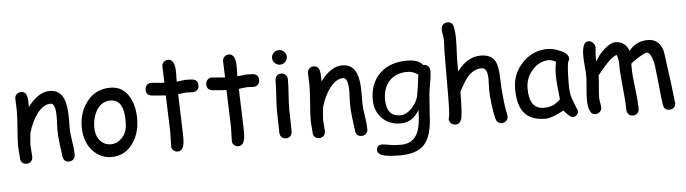

<svg xmlns="http://www.w3.org/2000/svg" viewBox="-55 -1028 5302 1485"><g transform="rotate(-5 2596.0 -285.5)"><path d="M442.4 34.7Q400.4 34.7 395 -11.2L381.3 -118.2Q374.5 -175.3 374.5 -225.1Q374.5 -238.8 376.2 -271.5Q377.9 -304.2 377.9 -317.9Q377.9 -423.3 338.9 -423.3Q284.2 -423.3 234.4 -358.4Q189.5 -299.3 164.1 -209Q163.1 -189.9 159.7 -161.1Q156.7 -136.7 156.7 -113.8Q156.7 -99.1 159.7 -69.8Q162.6 -40.5 162.6 -25.9Q162.6 -3.9 149.2 9.8Q135.7 23.4 114.7 23.4Q93.3 23.4 80.1 9.8Q66.9 -3.9 66.9 -25.9Q66.9 -40.5 63.7 -69.8Q60.5 -99.1 60.5 -113.8Q60.5 -164.1 67.6 -253.2Q74.7 -342.3 74.7 -392.6Q74.7 -408.2 73 -439Q71.3 -469.7 71.3 -485.4Q71.3 -506.3 85.2 -519.8Q99.1 -533.2 119.6 -533.2Q164.6 -533.2 168.9 -469.7L170.4 -412.6Q252.4 -522 338.9 -522Q417 -522 447.8 -453.1Q468.8 -407.2 470.7 -317.4V-268.1L470.2 -222.7Q470.2 -182.1 480.7 -117.9Q491.2 -53.7 491.2 -13.7Q491.2 7.8 477.3 21.2Q463.4 34.7 442.4 34.7Z M774.4 28.8Q692.4 28.8 633.3 -31.7Q567.4 -99.1 564 -212.9Q561 -323.2 619.6 -407.2Q688 -506.3 810.1 -506.3Q907.7 -506.3 958 -417Q998 -344.7 996.6 -243.2Q995.1 -134.8 939.9 -58.1Q877.4 28.8 774.4 28.8ZM803.7 -407.2Q731.9 -407.7 691.9 -338.9Q660.2 -283.7 660.2 -212.9Q660.2 -142.1 698.7 -102.5Q731 -69.8 774.4 -69.8Q825.2 -69.8 861.8 -106.9Q903.3 -147.9 905.8 -217.8Q912.6 -406.7 803.7 -407.2Z M1443.8 -416Q1433.6 -416 1419.7 -417Q1405.8 -418 1395.5 -418Q1384.3 -418 1329.1 -410.6L1338.4 -122.1L1338.9 -100.6L1339.4 -75.7Q1341.3 31.2 1288.1 31.2Q1268.6 31.2 1254.2 18.6Q1239.7 5.9 1239.7 -13.2Q1239.7 -31.7 1241.2 -68.8Q1242.7 -106 1242.7 -124.5L1232.9 -409.7Q1197.3 -411.1 1124.5 -418Q1081.1 -423.8 1081.1 -466.3Q1081.1 -487.8 1094.2 -502Q1107.4 -516.1 1127.9 -516.1L1230.5 -507.8Q1230.5 -532.7 1228.3 -574.5Q1226.1 -616.2 1226.1 -634.8Q1226.1 -655.3 1240.2 -668.7Q1254.4 -682.1 1274.9 -682.1Q1318.8 -682.1 1326.2 -610.4Q1327.6 -592.3 1327.6 -566.9L1326.7 -538.6L1326.2 -508.3Q1386.7 -516.1 1395.5 -516.1Q1446.3 -516.1 1461.9 -511.2Q1491.7 -501.5 1491.7 -465.3Q1491.7 -443.8 1478.3 -429.9Q1464.8 -416 1443.8 -416Z M1915 -416Q1904.8 -416 1890.9 -417Q1877 -418 1866.7 -418Q1855.5 -418 1800.3 -410.6L1809.6 -122.1L1810.1 -100.6L1810.5 -75.7Q1812.5 31.2 1759.3 31.2Q1739.7 31.2 1725.3 18.6Q1710.9 5.9 1710.9 -13.2Q1710.9 -31.7 1712.4 -68.8Q1713.9 -106 1713.9 -124.5L1704.1 -409.7Q1668.5 -411.1 1595.7 -418Q1552.2 -423.8 1552.2 -466.3Q1552.2 -487.8 1565.4 -502Q1578.6 -516.1 1599.1 -516.1L1701.7 -507.8Q1701.7 -532.7 1699.5 -574.5Q1697.3 -616.2 1697.3 -634.8Q1697.3 -655.3 1711.4 -668.7Q1725.6 -682.1 1746.1 -682.1Q1790 -682.1 1797.4 -610.4Q1798.8 -592.3 1798.8 -566.9L1797.9 -538.6L1797.4 -508.3Q1857.9 -516.1 1866.7 -516.1Q1917.5 -516.1 1933.1 -511.2Q1962.9 -501.5 1962.9 -465.3Q1962.9 -443.8 1949.5 -429.9Q1936 -416 1915 -416Z M2134.3 -569.3Q2110.8 -569.3 2093.8 -585.9Q2076.7 -602.5 2076.7 -626Q2076.7 -649.4 2093.8 -666Q2110.8 -682.6 2134.3 -682.6Q2157.7 -682.6 2174.6 -666Q2191.4 -649.4 2191.4 -626Q2191.4 -602.5 2174.6 -585.9Q2157.7 -569.3 2134.3 -569.3ZM2174.8 -221.7Q2174.8 -192.4 2176.5 -134Q2178.2 -75.7 2178.2 -46.4Q2178.2 -24.9 2165 -11.2Q2151.9 2.4 2130.4 2.4Q2109.4 2.4 2095.9 -11.2Q2082.5 -24.9 2082.5 -46.4Q2082.5 -75.7 2080.8 -134Q2079.1 -192.4 2079.1 -221.7Q2079.1 -267.6 2084 -336.2Q2088.9 -404.8 2088.9 -450.7Q2088.9 -472.7 2102.3 -486.3Q2115.7 -500 2136.7 -500Q2157.7 -500 2171.1 -486.3Q2184.6 -472.7 2184.6 -450.7Q2184.6 -404.8 2179.7 -336.2Q2174.8 -267.6 2174.8 -221.7Z M2714.4 34.7Q2672.4 34.7 2667 -11.2L2653.3 -118.2Q2646.5 -175.3 2646.5 -225.1Q2646.5 -238.8 2648.2 -271.5Q2649.9 -304.2 2649.9 -317.9Q2649.9 -423.3 2610.8 -423.3Q2556.2 -423.3 2506.3 -358.4Q2461.4 -299.3 2436 -209Q2435.1 -189.9 2431.6 -161.1Q2428.7 -136.7 2428.7 -113.8Q2428.7 -99.1 2431.6 -69.8Q2434.6 -40.5 2434.6 -25.9Q2434.6 -3.9 2421.1 9.8Q2407.7 23.4 2386.7 23.4Q2365.2 23.4 2352.1 9.8Q2338.9 -3.9 2338.9 -25.9Q2338.9 -40.5 2335.7 -69.8Q2332.5 -99.1 2332.5 -113.8Q2332.5 -164.1 2339.6 -253.2Q2346.7 -342.3 2346.7 -392.6Q2346.7 -408.2 2345 -439Q2343.3 -469.7 2343.3 -485.4Q2343.3 -506.3 2357.2 -519.8Q2371.1 -533.2 2391.6 -533.2Q2436.5 -533.2 2440.9 -469.7L2442.4 -412.6Q2524.4 -522 2610.8 -522Q2689 -522 2719.7 -453.1Q2740.7 -407.2 2742.7 -317.4V-268.1L2742.2 -222.7Q2742.2 -182.1 2752.7 -117.9Q2763.2 -53.7 2763.2 -13.7Q2763.2 7.8 2749.3 21.2Q2735.4 34.7 2714.4 34.7Z M3265.1 -243.7 3253.9 -90.3Q3251 1 3233.9 59.1Q3211.9 133.3 3163.6 168.5Q3105 210.9 2994.1 210.9Q2929.2 210.9 2885.3 202.6Q2823.7 191.4 2823.7 155.3Q2823.7 114.7 2866.2 114.7Q2883.8 114.7 2924.8 122.6Q2965.8 130.4 3015.6 129.4Q3109.4 128.4 3145 44.4Q3168.5 -11.2 3169.9 -127Q3143.6 -81.1 3107.2 -58.1Q3070.8 -35.2 3023.9 -35.2Q2935.5 -35.2 2880.1 -91.8Q2824.7 -148.4 2824.7 -238.3Q2824.7 -361.8 2900.4 -437Q2978.5 -514.6 3113.3 -514.6Q3158.7 -514.6 3189.5 -503.7Q3220.2 -492.7 3236.3 -470.7Q3288.6 -469.2 3288.6 -416.5Q3288.6 -383.8 3278.3 -329.6Q3267.1 -266.6 3265.1 -243.7ZM3108.4 -427.7Q3015.6 -427.7 2964.8 -368.2Q2919.4 -314 2919.4 -231Q2919.4 -164.6 2946.3 -131.3Q2973.1 -98.1 3026.9 -98.1Q3076.2 -98.1 3122.6 -149.9Q3164.6 -198.2 3170.4 -245.1Q3180.7 -294.4 3192.4 -399.9Q3172.9 -414.1 3151.9 -420.9Q3130.9 -427.7 3108.4 -427.7Z M3802.7 30.3Q3768.1 30.3 3757.3 -6.8Q3746.1 -46.9 3736.8 -120.6Q3728 -191.4 3728 -236.8Q3728 -249.5 3729.2 -275.4Q3730.5 -301.3 3730.5 -314Q3730.5 -405.8 3684.6 -405.8Q3622.6 -405.8 3573.7 -349.6Q3548.8 -320.8 3505.4 -239.7Q3505.4 -53.7 3489.7 -19.5Q3476.1 10.7 3447.3 10.7Q3427.2 10.7 3412.1 -2.9Q3397 -16.6 3397 -36.1Q3397 -43 3401.4 -57.6Q3405.3 -69.8 3406.7 -128.9L3408.2 -201.2L3409.7 -560.1Q3413.1 -620.6 3413.1 -641.6Q3413.1 -666.5 3408.4 -688.7Q3403.8 -710.9 3403.8 -734.9Q3403.8 -755.4 3418 -768.8Q3432.1 -782.2 3452.6 -782.2Q3492.7 -782.2 3499.5 -739.3Q3507.3 -691.9 3507.3 -653.8Q3507.3 -602.5 3503.9 -546.9Q3501 -493.7 3501.5 -439.9L3502 -397Q3542 -450.7 3587.6 -477.3Q3633.3 -503.9 3684.6 -503.9Q3765.6 -503.9 3795.9 -451.2Q3817.4 -414.1 3820.3 -326.2L3824.2 -232.9L3834 -131.3Q3840.8 -74.2 3850.6 -30.8Q3852.5 -22.5 3852.5 -16.6Q3852.5 3.4 3837.9 16.8Q3823.2 30.3 3802.7 30.3Z M4353 32.2Q4343.8 32.2 4319.3 10.7Q4297.4 -9.3 4286.6 -24.9Q4239.7 0.5 4204.1 13.4Q4168.5 26.4 4144.5 26.4Q4030.3 26.4 3978 -38.1Q3928.7 -98.6 3928.7 -223.6Q3928.7 -341.8 4010 -425.8Q4091.3 -509.8 4204.1 -509.8Q4246.6 -509.8 4299.3 -487.8Q4365.7 -460.4 4365.7 -421.9Q4365.7 -408.7 4356 -398.4Q4351.1 -379.9 4348.4 -337.4Q4345.7 -294.9 4345.2 -228.5Q4344.7 -168 4353.5 -132.8Q4358.4 -111.3 4384.3 -46.9Q4387.7 -38.1 4395.5 -21L4398.4 -12.7Q4398.4 6.8 4384.8 19.5Q4371.1 32.2 4353 32.2ZM4251.5 -307.1Q4251.5 -328.1 4254.2 -352.8Q4256.8 -377.4 4262.2 -405.3Q4244.1 -414.6 4231.2 -418.9Q4218.3 -423.3 4210.4 -423.3Q4134.8 -423.3 4079.8 -361.6Q4024.9 -299.8 4024.9 -219.2Q4024.9 -139.2 4053.2 -99.1Q4081.5 -59.1 4138.2 -59.1Q4185.1 -59.1 4217.8 -76.2Q4235.4 -85.4 4267.1 -113.3Q4251.5 -242.7 4251.5 -307.1Z M5103.5 40.5Q5063.5 40.5 5056.6 -2Q5047.9 -55.7 5039.1 -153.3L5022.5 -304.7Q5017.6 -338.4 5005.9 -370.6Q4989.3 -414.6 4969.7 -414.6Q4951.7 -414.6 4902.3 -383.8Q4855.5 -355.5 4840.8 -338.4Q4840.3 -292.5 4843.3 -246.6L4857.9 -116.2Q4867.2 -39.1 4867.2 11.2Q4867.2 32.7 4853.8 46.6Q4840.3 60.5 4819.3 60.5Q4798.3 60.5 4784.9 46.6Q4771.5 32.7 4771.5 11.2Q4771.5 -47.9 4759.5 -163.3Q4747.6 -278.8 4747.6 -337.9Q4747.6 -389.6 4732.9 -418.5Q4698.7 -402.8 4663.6 -367.7L4606 -303.2Q4598.1 -291.5 4581.1 -272.5Q4581.1 -243.2 4575.7 -186Q4570.3 -128.9 4570.3 -101.6Q4570.3 -86.9 4575 -60.5Q4579.6 -34.2 4579.6 -22.5Q4579.6 -2.4 4564.7 11.2Q4549.8 24.9 4529.8 24.9Q4474.6 24.9 4474.6 -100.6Q4474.6 -129.9 4480 -188Q4485.4 -246.1 4485.4 -275.4Q4485.4 -301.3 4480.7 -353Q4476.1 -404.8 4476.1 -431.2Q4476.1 -542 4525.9 -542Q4544.9 -542 4560.8 -525.4Q4576.7 -508.8 4576.7 -489.3Q4576.7 -480 4574.2 -460.4Q4571.8 -440.9 4571.8 -430.7L4572.8 -379.4Q4598.1 -431.6 4647.5 -473.9Q4696.8 -516.1 4731.4 -516.1Q4808.1 -516.1 4836.9 -439.9Q4863.8 -475.6 4900.9 -493.4Q4938 -511.2 4985.8 -511.2Q5067.4 -511.2 5097.2 -423.3Q5103 -405.8 5117.2 -286.1Q5130.9 -202.1 5152.3 -6.3Q5153.8 13.2 5139.2 26.9Q5124.5 40.5 5103.5 40.5Z"/></g></svg>

Font: Righma Çiddhi
Style: Regular
Weight: 400
Designer: R.S. Wihananto
Foundry: R.S. Wihananto
Version: Version 2.0.1